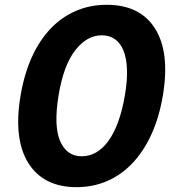

<svg xmlns="http://www.w3.org/2000/svg" viewBox="-20 -757 728 793"><path d="M65 -362.9Q80.3 -452.4 112 -522Q143.8 -591.6 189.6 -639.4Q235.4 -687.1 293.9 -712.2Q352.3 -737.2 420.8 -737.2Q558.2 -737.2 620 -639.6Q682.5 -540.8 652.7 -362.9Q637.8 -273.4 605.8 -203.1Q573.9 -132.8 527.9 -84Q481.9 -35.2 423.3 -9.6Q364.7 16 296.2 16Q159.4 16 96.9 -83.8Q34.8 -183.6 65 -362.9ZM228.3 -174.4Q255.7 -111.5 317.5 -111.5Q349.1 -111.5 376.8 -127.3Q404.5 -143.1 427.4 -174.5Q450.3 -206 467.7 -253Q485.1 -300.1 495.7 -362.9Q506.4 -424.7 504.4 -471.2Q502.5 -517.8 489.7 -548.8Q476.9 -579.9 454.2 -595.5Q431.5 -611.2 400.2 -611.2Q338.8 -611.2 290.5 -549Q242.2 -486.9 221.9 -362.9Q201.3 -237.2 228.3 -174.4Z"/></svg>

Font: Inter P
Style: Bold Italic
Weight: 700
Italic angle: 9.39999°
Designer: Rasmus Andersson
Foundry: rsms
Version: Version 3.018;git-588b23468